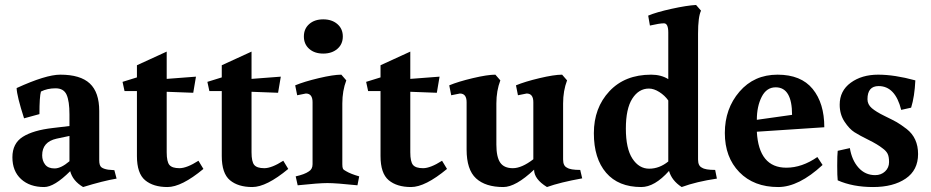

<svg xmlns="http://www.w3.org/2000/svg" viewBox="-20 -738 3754 774"><path d="M260 -88V-190L208 -179Q150 -166 150 -112Q150 -90 162 -74.5Q174 -59 200 -59Q226 -59 260 -88ZM380 -291V-92Q380 -71 388.5 -64Q397 -57 416 -54L441 -52L450 -18Q396 -9 315 16Q273 -9 263 -48Q199 16 158 16Q100 16 65 -16Q30 -48 30 -104Q30 -160 72 -186.5Q114 -213 193 -222L260 -230V-277Q260 -330 248.5 -356Q237 -382 204 -382Q171 -382 145 -369Q139 -348 139 -278L77 -261Q48 -351 47 -383Q165 -437 223 -437Q304 -437 342 -401.5Q380 -366 380 -291Z M652 -124Q652 -86 663 -73Q674 -60 703.5 -60Q733 -60 780 -90L800 -57Q712 16 655 16Q598 16 565 -11.5Q532 -39 532 -109V-371H482L474 -408L532 -426V-475L652 -530V-420L770 -429L759 -364L652 -368Z M994 -124Q994 -86 1005 -73Q1016 -60 1045.5 -60Q1075 -60 1122 -90L1142 -57Q1054 16 997 16Q940 16 907 -11.5Q874 -39 874 -109V-371H824L816 -408L874 -426V-475L994 -530V-420L1112 -429L1101 -364L994 -368Z M1360 -321V-76Q1360 -63 1362.5 -58Q1365 -53 1375 -48Q1393 -37 1428 -27L1421 9Q1335 0 1300 0Q1265 0 1180 9L1172 -27Q1208 -35 1225 -47Q1240 -56 1240 -76V-326Q1240 -361 1213 -361L1178 -354L1170 -394Q1206 -409 1265 -423Q1324 -437 1356 -437L1376 -414Q1360 -372 1360 -321ZM1226.5 -541Q1205 -560 1205 -591Q1205 -622 1226.5 -641Q1248 -660 1283 -660Q1318 -660 1340 -641Q1362 -622 1362 -591Q1362 -560 1340 -541Q1318 -522 1283 -522Q1248 -522 1226.5 -541Z M1634 -124Q1634 -86 1645 -73Q1656 -60 1685.5 -60Q1715 -60 1762 -90L1782 -57Q1694 16 1637 16Q1580 16 1547 -11.5Q1514 -39 1514 -109V-371H1464L1456 -408L1514 -426V-475L1634 -530V-420L1752 -429L1741 -364L1634 -368Z M2250 -321V-95Q2250 -69 2266 -62Q2279 -53 2319 -53L2327 -19Q2238 -3 2185 16Q2133 -16 2133 -54Q2059 16 2009 16Q1937 16 1899 -19Q1861 -54 1861 -135V-326Q1861 -361 1834 -361L1799 -354L1791 -394Q1827 -409 1886 -423Q1945 -437 1977 -437L1997 -414Q1981 -372 1981 -321V-155Q1981 -105 1996.5 -82.5Q2012 -60 2047.5 -60Q2083 -60 2130 -96V-326Q2130 -361 2103 -361L2068 -354L2060 -394Q2096 -409 2155 -423Q2214 -437 2246 -437L2266 -414Q2250 -372 2250 -321Z M2794 -95Q2794 -69 2810 -62Q2823 -53 2863 -53L2870 -18Q2788 -6 2728 16Q2688 -10 2677 -49Q2619 16 2565 16Q2473 16 2423.5 -41.5Q2374 -99 2374 -201Q2374 -303 2436.5 -370Q2499 -437 2605 -437Q2645 -437 2674 -419V-607Q2674 -644 2656.5 -644Q2639 -644 2600 -635L2593 -675Q2626 -689 2687.5 -702.5Q2749 -716 2786 -718L2806 -695Q2794 -670 2794 -602ZM2674 -87V-333Q2660 -353 2638 -367Q2616 -381 2596 -381Q2555 -381 2529 -340.5Q2503 -300 2503 -219.5Q2503 -139 2529.5 -98.5Q2556 -58 2597 -58Q2638 -58 2674 -87Z M3150 -62Q3213 -62 3275 -105L3296 -73Q3200 16 3117 16Q3019 16 2960.5 -44Q2902 -104 2902 -202Q2902 -300 2961 -368.5Q3020 -437 3114.5 -437Q3209 -437 3256 -379.5Q3303 -322 3303 -225L3031 -207Q3039 -62 3150 -62ZM3173 -275Q3173 -386 3107 -386Q3070 -386 3050.5 -347.5Q3031 -309 3031 -255Z M3508 -32Q3532 -32 3548 -47Q3564 -62 3564 -84.5Q3564 -107 3558 -118.5Q3552 -130 3538 -140Q3518 -156 3481.5 -174Q3445 -192 3424.5 -205Q3404 -218 3384.5 -247.5Q3365 -277 3365 -316Q3365 -372 3409.5 -404.5Q3454 -437 3520 -437Q3586 -437 3670 -414Q3667 -349 3653 -304L3613 -295Q3589 -391 3522 -391Q3477 -391 3477 -338Q3477 -317 3494.5 -302Q3512 -287 3546 -270.5Q3580 -254 3595 -245.5Q3610 -237 3635 -218Q3681 -182 3681 -117Q3681 -52 3631 -18Q3581 16 3499.5 16Q3418 16 3357 -11Q3355 -28 3355 -70.5Q3355 -113 3357 -130L3406 -141Q3414 -92 3441 -62Q3468 -32 3508 -32Z"/></svg>

Font: Buenard
Style: Bold
Weight: 700
Foundry: FontFuror
Version: Version 1.002 2011